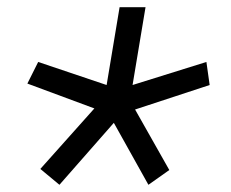

<svg xmlns="http://www.w3.org/2000/svg" viewBox="-20 -568 640 533"><path d="M145 -55 92 -99 242 -267 56 -336 86 -396 276 -332 312 -548H384L348 -332L553 -396L562 -332L355 -264L450 -96L392 -55L296 -227Z"/></svg>

Font: iA Writer Duo S
Style: Italic
Weight: 400
Italic angle: -9.5°
Designer: Mike Abbink, Paul van der Laan, Pieter van Rosmalen, Oliver Reichenstein
Foundry: Bold Monday and Information Architects Inc.
Version: Version 2.000